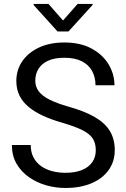

<svg xmlns="http://www.w3.org/2000/svg" viewBox="-20 -934 634 964"><path d="M308.1 9.8Q258.8 9.8 211.2 -3.9Q163.6 -17.6 124.8 -44.9Q85.9 -72.3 62.7 -112.5Q39.6 -152.8 39.6 -206.1H134.3Q134.3 -169.4 148.4 -143.1Q162.6 -116.7 187 -99.6Q211.4 -82.5 242.7 -74.5Q273.9 -66.4 308.1 -66.4Q357.4 -66.4 391.4 -80.3Q425.3 -94.2 443.1 -119.6Q460.9 -145 460.9 -179.7Q460.9 -213.4 446.8 -236.8Q432.6 -260.3 396 -279.3Q359.4 -298.3 292 -317.9Q239.3 -333 197 -352.3Q154.8 -371.6 124.5 -396.5Q94.2 -421.4 78.1 -453.6Q62 -485.8 62 -527.3Q62 -583 92 -626.7Q122.1 -670.4 176.3 -695.6Q230.5 -720.7 303.2 -720.7Q383.8 -720.7 439.9 -690.2Q496.1 -659.7 525.4 -610.6Q554.7 -561.5 554.7 -505.9H459.5Q459.5 -545.9 442.6 -577.1Q425.8 -608.4 391.1 -626.2Q356.4 -644 303.2 -644Q253.4 -644 220.9 -628.9Q188.5 -613.8 172.9 -587.9Q157.2 -562 157.2 -528.8Q157.2 -499 174.3 -475.8Q191.4 -452.6 228 -434.1Q264.6 -415.5 322.8 -398.9Q403.3 -376.5 455.1 -346.7Q506.8 -316.9 531.5 -276.4Q556.2 -235.8 556.2 -180.7Q556.2 -123 525.4 -80.1Q494.6 -37.1 439 -13.7Q383.3 9.8 308.1 9.8ZM444.8 -909.2 323.7 -775.9H269L148.9 -908.7V-914.1H223.6L296.4 -831.1L369.6 -914.1H444.8Z"/></svg>

Font: Heebo
Style: Regular
Weight: 400
Designer: Oded Ezer
Foundry: Ezer Type House
Version: Version 3.100